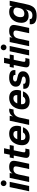

<svg xmlns="http://www.w3.org/2000/svg" viewBox="2075 -2889 1015 5211"><g transform="rotate(-90 2582.5 -283.5)"><path d="M253 -528 141 0H-3L110 -528ZM137 -693Q137 -725 159.5 -748Q182 -771 215 -771Q247 -771 270 -748Q293 -725 293 -693Q293 -660 270 -637.5Q247 -615 215 -615Q182 -615 159.5 -637.5Q137 -660 137 -693Z M492 -528 481 -452Q507 -500 548.5 -521Q590 -542 655 -542Q824 -542 824 -416Q824 -388 805 -290L743 0H600L666 -310Q673 -345 673 -365Q673 -426 595 -426Q542 -426 505 -392Q468 -358 453 -290L391 0H248L360 -528Z M1057 -171Q1047 -122 1064.5 -109.5Q1082 -97 1156 -102L1133 5Q1075 12 1024 12Q903 12 903 -78Q903 -113 923 -206L967 -418H892L914 -527H990L1022 -681H1165L1132 -527H1252L1230 -418H1109Z M1557 -542Q1666 -542 1720 -485.5Q1774 -429 1774 -330Q1774 -269 1753 -220H1386Q1377 -101 1480 -101Q1559 -101 1595 -168H1735Q1704 -80 1633.5 -33Q1563 14 1463 14Q1362 14 1304.5 -37.5Q1247 -89 1247 -190Q1247 -237 1257 -284Q1267 -331 1290.5 -378Q1314 -425 1349 -461Q1384 -497 1437.5 -519.5Q1491 -542 1557 -542ZM1408 -322H1634Q1638 -376 1614 -402Q1590 -428 1545 -428Q1450 -428 1408 -322Z M2199 -542Q2230 -542 2241 -539L2215 -422Q2042 -441 1996 -253L1942 0H1798L1911 -528H2043L2029 -433Q2043 -466 2064 -487Q2089 -513 2127 -527.5Q2165 -542 2199 -542Z M2530 -542Q2639 -542 2693 -485.5Q2747 -429 2747 -330Q2747 -269 2726 -220H2359Q2350 -101 2453 -101Q2532 -101 2568 -168H2708Q2677 -80 2606.5 -33Q2536 14 2436 14Q2335 14 2277.5 -37.5Q2220 -89 2220 -190Q2220 -237 2230 -284Q2240 -331 2263.5 -378Q2287 -425 2322 -461Q2357 -497 2410.5 -519.5Q2464 -542 2530 -542ZM2381 -322H2607Q2611 -376 2587 -402Q2563 -428 2518 -428Q2423 -428 2381 -322Z M3078 -542Q3197 -542 3247 -498.5Q3297 -455 3284 -373H3153Q3159 -408 3136.5 -422.5Q3114 -437 3064 -437Q3025 -437 3001 -421.5Q2977 -406 2977 -380Q2977 -354 2998.5 -341.5Q3020 -329 3076 -320Q3167 -305 3210 -269.5Q3253 -234 3253 -167Q3253 -85 3185 -35.5Q3117 14 3000 14Q2879 14 2824 -27.5Q2769 -69 2779 -159H2914Q2909 -123 2932 -107.5Q2955 -92 3009 -92Q3053 -92 3082.5 -108Q3112 -124 3112 -150Q3112 -173 3089 -185Q3066 -197 3008 -208Q2917 -226 2876.5 -260.5Q2836 -295 2836 -363Q2836 -443 2901.5 -492.5Q2967 -542 3078 -542Z M3514 -171Q3504 -122 3521.5 -109.5Q3539 -97 3613 -102L3590 5Q3532 12 3481 12Q3360 12 3360 -78Q3360 -113 3380 -206L3424 -418H3349L3371 -527H3447L3479 -681H3622L3589 -527H3709L3687 -418H3566Z M3940 -528 3828 0H3684L3797 -528ZM3824 -693Q3824 -725 3846.5 -748Q3869 -771 3902 -771Q3934 -771 3957 -748Q3980 -725 3980 -693Q3980 -660 3957 -637.5Q3934 -615 3902 -615Q3869 -615 3846.5 -637.5Q3824 -660 3824 -693Z M4179 -528 4168 -452Q4194 -500 4235.5 -521Q4277 -542 4342 -542Q4511 -542 4511 -416Q4511 -388 4492 -290L4430 0H4287L4353 -310Q4360 -345 4360 -365Q4360 -426 4282 -426Q4229 -426 4192 -392Q4155 -358 4140 -290L4078 0H3935L4047 -528Z M5079 -102Q5066 -42 5054.5 -3Q5043 36 5019.5 79Q4996 122 4964.5 146.5Q4933 171 4881.5 187.5Q4830 204 4762 204Q4642 204 4580.5 161.5Q4519 119 4531 16H4671Q4667 55 4692.5 72Q4718 89 4768 89Q4834 89 4869 56Q4904 23 4919 -45L4933 -106Q4898 -14 4758 -14Q4670 -14 4619.5 -64.5Q4569 -115 4569 -208Q4569 -353 4652 -447.5Q4735 -542 4864 -542Q4936 -542 4974.5 -520Q5013 -498 5013 -444L5036 -528H5168ZM4722 -229Q4722 -130 4815 -130Q4938 -130 4969 -264L4977 -302L4978 -305Q4990 -368 4959.5 -397.5Q4929 -427 4878 -427Q4810 -427 4766 -370.5Q4722 -314 4722 -229Z"/></g></svg>

Font: Nacelle Bold
Style: Italic
Weight: 700
Italic angle: -12°
Designer: Sora Sagano
Foundry: Sora Sagano
Version: Version 1.000;FEAKit 1.0